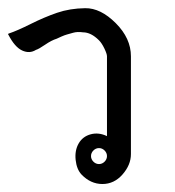

<svg xmlns="http://www.w3.org/2000/svg" viewBox="-38 -461 438 481"><path d="M224 -84Q218 -90 210 -90Q202 -90 196 -84Q190 -78 190 -70Q190 -62 196 -56Q202 -50 210 -50Q218 -50 224 -56Q230 -62 230 -70Q230 -78 224 -84ZM290 -320V-75Q290 -48 269 -24Q248 0 218.5 0Q189 0 166 -24Q154 -37 151.5 -60.5Q149 -84 159 -101.5Q169 -119 189 -124.5Q209 -130 230 -120V-320Q230 -326 223.5 -339.5Q217 -353 210 -360Q190 -380 170 -380Q156 -382 145.5 -379Q135 -376 129.5 -374.5Q124 -373 116 -369.5Q108 -366 104 -364Q91 -360 75 -349Q59 -338 52 -336Q36 -326 17.5 -334.5Q-1 -343 -17 -374Q-19 -376 -16 -377Q5 -384 39 -401Q73 -418 105 -429Q137 -440 175.5 -440.5Q214 -441 252 -403Q290 -365 290 -320Z"/></svg>

Font: SOV_Station
Style: Bold
Weight: 700
Version: Version 1.00